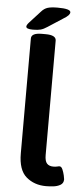

<svg xmlns="http://www.w3.org/2000/svg" viewBox="-60 -924 418 964"><g transform="rotate(5 149.0 -442.0)"><path d="M76 -770Q42 -770 42 -783Q42 -791 55 -805L109 -864Q123 -880 140.5 -885.5Q158 -891 191 -891Q256 -891 256 -873Q256 -866 249 -858Q242 -850 222 -838L148 -790Q130 -778 115.5 -774Q101 -770 76 -770ZM210 7Q151 7 110.5 -27.5Q70 -62 70 -146V-725Q70 -753 123 -753H142Q195 -753 195 -725V-148Q195 -118 206 -106Q217 -94 238 -94Q250 -94 257.5 -96Q265 -98 270 -98Q279 -98 285 -84Q291 -70 294.5 -54.5Q298 -39 298 -35Q298 -15 282 -6Q266 3 245 5Q224 7 210 7Z"/></g></svg>

Font: Asap SemiBold
Style: Regular
Weight: 600
Designer: Pablo Cosgaya
Foundry: Omnibus-Type
Version: Version 3.001; ttfautohint (v1.8.3)